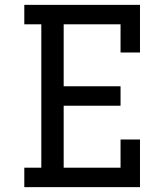

<svg xmlns="http://www.w3.org/2000/svg" viewBox="-20 -770 676 790"><path d="M80 -750H556V-554H476V-670H242V-415H476V-335H242V-80H476V-196H556V0H80V-80H150V-670H80Z"/></svg>

Font: Graduate
Style: Regular
Weight: 400
Version: Version 1.001